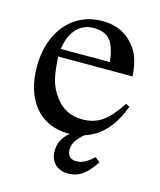

<svg xmlns="http://www.w3.org/2000/svg" viewBox="-98 -531 640 768"><g transform="rotate(15 222.0 -147.5)"><path d="M346 73C317 100 296 109 275 109C253 109 237 98 237 70C237 47 250 25 280 0C346 -20 394 -74 424 -157L408 -164C359 -90 321 -59 254 -59C208 -59 171 -77 143 -114C107 -162 102 -201 97 -277H405C401 -331 391 -363 371 -391C339 -436 294 -460 232 -460C106 -460 25 -358 25 -217C25 -79 97 10 215 10H222C193 34 181 59 181 91C181 138 212 165 255 165C301 165 330 143 366 89ZM99 -309C110 -384 149 -424 205 -424C271 -424 292 -390 303 -309Z"/></g></svg>

Font: STIX Math
Style: Regular
Weight: 400
Designer: MicroPress Inc., with final additions and corrections provided by Coen Hoffman, Elsevier (retired)
Version: Version 1.1.0